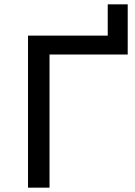

<svg xmlns="http://www.w3.org/2000/svg" viewBox="-20 -864 621 884"><path d="M109 0V-700H476V-844H568V-613H208V0Z"/></svg>

Font: Montserrat Z Med
Style: Regular
Weight: 500
Designer: Julieta Ulanovsky
Foundry: Julieta Ulanovsky
Version: Version 8.000